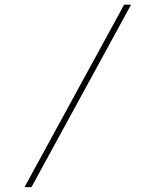

<svg xmlns="http://www.w3.org/2000/svg" viewBox="-20 -730 627 811"><path d="M112.8 60.5H83.5L504.4 -710.4H533.7Z"/></svg>

Font: TypoPRO Roboto Mono
Style: Italic
Weight: 250
Designer: Google
Version: Version 2.000986; 2015; ttfautohint (v1.3)